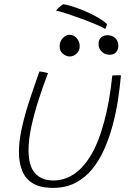

<svg xmlns="http://www.w3.org/2000/svg" viewBox="-20 -868 629 908"><path d="M511 -510.5Q513.5 -511 519 -511.5Q524.5 -512 530.5 -512Q536 -512 543 -512Q550 -512 552 -511.5Q547 -454.5 537.8 -394.5Q528.5 -334.5 513 -276.5Q497 -216.5 473.2 -162.8Q449.5 -109 415.8 -67.8Q382 -26.5 336.2 -3Q290.5 20.5 230.5 20.5Q170.5 20.5 135.2 -1Q100 -22.5 84.8 -60.8Q69.5 -99 69.5 -148.5Q69.5 -201.5 83.5 -264Q97.5 -326.5 119.8 -394.2Q142 -462 166.5 -530Q171 -529.5 176.5 -528.8Q182 -528 187 -527Q192.5 -526 197.2 -524.8Q202 -523.5 207 -522Q183.5 -461 162.5 -395.8Q141.5 -330.5 128.2 -269.2Q115 -208 115 -157.5Q115 -83 145.8 -48.8Q176.5 -14.5 232.5 -14.5Q283.5 -14.5 328.2 -43.5Q373 -72.5 409.8 -133.8Q446.5 -195 472.5 -292Q485 -338 494.8 -392.5Q504.5 -447 511 -510.5ZM310.5 -601Q292.5 -601 277.2 -614Q262 -627 262 -648.5Q262 -672 277 -687.8Q292 -703.5 309.5 -703.5Q328 -703.5 342.5 -687.8Q357 -672 357 -649Q357 -628.5 342.5 -614.8Q328 -601 310.5 -601ZM498.5 -609Q477.5 -609 461.8 -623.2Q446 -637.5 446 -659.5Q446 -680.5 458.2 -691Q470.5 -701.5 489 -701.5Q510 -701.5 524.8 -688Q539.5 -674.5 539.5 -652.5Q539.5 -638.5 534.2 -628.8Q529 -619 520 -614Q511 -609 498.5 -609ZM278.5 -848Q288.5 -847.5 313.8 -840.2Q339 -833 371.2 -820Q403.5 -807 434.5 -790Q465.5 -773 486.5 -753.5Q486 -752 484.2 -747.2Q482.5 -742.5 480.8 -737.5Q479 -732.5 478 -731Q461.5 -741 432.2 -753.2Q403 -765.5 368.5 -778.2Q334 -791 301.2 -801.8Q268.5 -812.5 244.5 -818.5Q249.5 -823.5 255.8 -829.5Q262 -835.5 268.2 -840.5Q274.5 -845.5 278.5 -848Z"/></svg>

Font: Grandstander Thin
Style: Italic
Weight: 100
Italic angle: -15°
Designer: Tyler Finck
Foundry: Etcetera Type Co
Version: Version 1.200